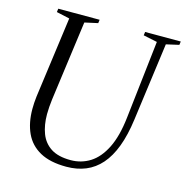

<svg xmlns="http://www.w3.org/2000/svg" viewBox="-110 -846 928 960"><g transform="rotate(15 354.0 -366.5)"><path d="M640 -710 585.5 -306Q574.5 -223.5 552 -163.8Q529.5 -104 495.8 -65.5Q462 -27 417.2 -8.5Q372.5 10 317 10Q233 10 180.5 -19Q128 -48 103.5 -101Q79 -154 79 -226Q79 -241.5 80 -257.5Q81 -273.5 83 -290L140 -710L72 -725L74.5 -743H288.5L286 -725L218 -710L162 -296.5Q159.5 -276.5 158 -257Q156.5 -237.5 156.5 -219Q156.5 -163 173 -119.8Q189.5 -76.5 227.2 -52Q265 -27.5 329.5 -27.5Q384.5 -27.5 429.8 -56Q475 -84.5 505.8 -146Q536.5 -207.5 547.5 -306L593.5 -710L521.5 -725L524 -743H708.5L706 -725Z"/></g></svg>

Font: Merriweather 144pt Light
Style: Italic
Weight: 300
Italic angle: -7.8°
Version: Version 2.101